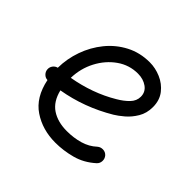

<svg xmlns="http://www.w3.org/2000/svg" viewBox="-139 -678 861 861"><g transform="rotate(45 291.0 -247.5)"><path d="M506.3 -36.6Q463.4 2 412.1 15.6Q360.8 29.3 310.1 29.3Q228.5 29.3 167 -12Q105.5 -53.2 86.9 -144.5Q73.2 -145 63.5 -154.8Q53.7 -164.6 52.7 -178.2Q51.8 -191.9 59.8 -202.6Q67.9 -213.4 80.6 -216.3Q81.1 -273.4 100.6 -328.6Q120.1 -383.8 156.2 -428.2Q192.4 -472.7 242.9 -499Q293.5 -525.4 355.5 -525.4Q391.1 -525.4 426 -510.5Q460.9 -495.6 484.1 -466.1Q507.3 -436.5 507.3 -393.1Q507.3 -354.5 489.5 -324.7Q471.7 -294.9 447.8 -274.7Q423.8 -254.4 405.8 -243.7Q290 -174.8 160.6 -152.8Q174.3 -95.7 213.1 -69.8Q252 -43.9 310.1 -43.9Q353.5 -43.9 391.4 -54.9Q429.2 -65.9 456.5 -91.3Q467.8 -101.1 483.2 -100.6Q498.5 -100.1 508.8 -88.9Q518.6 -77.6 518.1 -62.3Q517.6 -46.9 506.3 -36.6ZM353.5 -452.1Q298.8 -452.1 254.2 -420.7Q209.5 -389.2 182.4 -337.6Q155.3 -286.1 153.8 -225.6Q210.9 -235.4 264.6 -254.6Q318.4 -273.9 365.7 -302.2Q396 -319.8 416 -340.6Q436 -361.3 436 -387.7Q436 -417.5 411.9 -434.8Q387.7 -452.1 353.5 -452.1Z"/></g></svg>

Font: Mikhak-DS1-FD Regular
Style: Regular
Weight: 400
Designer: Amin Abedi
Version: Version 3.2